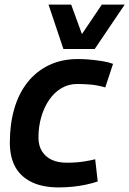

<svg xmlns="http://www.w3.org/2000/svg" viewBox="-20 -809 565 839"><path d="M237 10Q166 10 118 -13.5Q70 -37 46.5 -80Q23 -123 23 -186Q23 -267 42.5 -334Q62 -401 100.5 -449.5Q139 -498 194.5 -524.5Q250 -551 321 -551Q347 -551 373.5 -548.5Q400 -546 426 -542Q452 -538 474 -530L440 -427Q405 -437 375.5 -439.5Q346 -442 317 -442Q280 -442 249 -424Q218 -406 195.5 -373.5Q173 -341 160.5 -298.5Q148 -256 148 -208Q148 -173 163.5 -148Q179 -123 206.5 -110.5Q234 -98 271 -98Q293 -98 313.5 -99.5Q334 -101 354.5 -104.5Q375 -108 396 -113L407 -16Q383 -8 355 -2Q327 4 296.5 7Q266 10 237 10ZM525 -789 394 -595H257L192 -789H291L338 -660L425 -789Z"/></svg>

Font: Georama ExtraCondensed Thin SemiBold
Style: Italic
Weight: 600
Italic angle: -9°
Version: Version 1.001